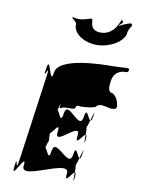

<svg xmlns="http://www.w3.org/2000/svg" viewBox="-111 -1202 897 1220"><g transform="rotate(10 337.5 -591.5)"><path d="M568 -1112C563 -1102 536 -1022 455 -1022C373 -1022 398 -1099 386 -1099C374 -1099 334 -1084 322 -1084C291 -1080 286 -1083 263 -1089C251 -1089 274 -1086 262 -1086C261 -1080 299 -1059 292 -1042C293 -980 372 -940 443 -940C514 -940 603 -980 622 -1042C619 -1059 635 -1087 645 -1099C641 -1110 642 -1115 626 -1111C598 -1101 555 -1088 562 -1069C571 -1061 560 -1063 576 -1063C580 -1066 563 -1080 564 -1090C595 -1112 584 -1120 570 -1124C564 -1126 579 -1136 568 -1112ZM560 -825C503 -825 222 -822 208 -722C194 -620 169 -834 156 -742C142 -642 168 -840 154 -740C139 -630 182 -802 165 -684L89 -141C72 -23 77 -195 62 -85C48 15 78 -184 64 -84C51 8 135 -205 121 -103C107 -3 414 -203 400 -103C386 -1 468 -193 453 -84C439 16 468 -185 454 -85C441 5 455 -223 443 -141L450 -190C438 -108 489 -335 476 -245C462 -145 490 -346 476 -246C461 -137 432 -329 418 -227C404 -127 293 -327 279 -227C265 -125 235 -319 220 -209C206 -109 235 -308 221 -208C208 -116 259 -346 247 -264L254 -314C242 -232 257 -463 244 -371C230 -271 257 -470 243 -370C228 -260 310 -454 296 -352C282 -252 439 -452 425 -352C411 -250 494 -441 479 -332C465 -232 495 -434 481 -334C468 -244 481 -471 469 -389L476 -438C464 -356 516 -583 503 -493C489 -393 516 -595 502 -495C487 -386 457 -577 443 -475C429 -375 328 -575 314 -475C300 -373 270 -567 255 -457C241 -357 270 -556 256 -456C243 -364 294 -595 282 -513C280 -493 289 -514 323 -514C380 -514 380 -514 383 -534C393 -544 421 -536 405 -536C371 -536 507 -537 510 -557C531 -577 558 -567 600 -558C633 -558 637 -560 640 -580C635 -610 626 -638 596 -656C563 -656 569 -706 572 -726C577 -764 593 -792 638 -802C672 -802 672 -804 675 -824C667 -835 635 -825 560 -825Z"/></g></svg>

Font: Hussar Przerywany
Style: Obl
Weight: 400
Foundry: Cannot Into Space Fonts
Version: Version 0.982